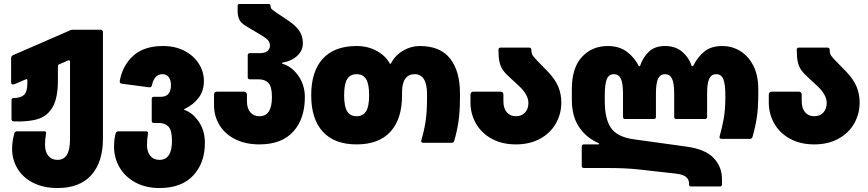

<svg xmlns="http://www.w3.org/2000/svg" viewBox="-20 -720 4374 968"><path d="M41 30Q41 -7 52 -47Q55 -58 66 -58H204Q214 -58 212 -46Q207 -18 207 10Q207 46 224 66Q241 86 270 86Q301 86 317 61Q333 36 333 -20V-410Q333 -414 330 -415.5Q327 -417 323 -415L277 -395Q272 -393 272 -386V-315Q272 -228 246.5 -182Q221 -136 173 -120.5Q125 -105 50 -108Q38 -108 38 -120V-215Q38 -221 41 -223.5Q44 -226 51 -226Q85 -226 101.5 -242Q118 -258 118 -303V-315Q118 -319 115.5 -320.5Q113 -322 110 -320L54 -296L46 -294Q36 -294 36 -305V-426Q36 -438 46 -442L322 -562Q324 -563 331.5 -566.5Q339 -570 345 -570H487Q492 -570 495.5 -566.5Q499 -563 499 -558V-20Q499 96 441 162Q383 228 270 228Q200 228 148 202Q96 176 68.5 130.5Q41 85 41 30Z M555 20Q555 -18 563 -47Q566 -58 577 -58H716Q728 -58 726 -46Q721 -18 721 10Q721 46 738 66Q755 86 784 86Q847 86 847 -10Q847 -63 829.5 -81.5Q812 -100 781 -100H756Q745 -100 745 -111V-221Q745 -232 756 -232H791Q842 -232 842 -292Q842 -315 831 -330.5Q820 -346 799 -346Q758 -346 746 -290Q744 -284 741 -281.5Q738 -279 731 -280L594 -298Q588 -299 585.5 -302Q583 -305 584 -313Q598 -390 652 -439Q706 -488 802 -488Q863 -488 909.5 -464Q956 -440 982 -399.5Q1008 -359 1008 -312Q1008 -262 981.5 -227Q955 -192 913 -172Q908 -170 907.5 -168.5Q907 -167 912 -165Q952 -151 982.5 -106Q1013 -61 1013 0Q1013 102 954 165Q895 228 784 228Q714 228 662 199.5Q610 171 582.5 123.5Q555 76 555 20Z M1059 -190V-242Q1059 -258 1075 -258H1209Q1225 -258 1225 -242V-210Q1225 -174 1242 -154Q1259 -134 1288 -134Q1351 -134 1351 -230Q1351 -283 1333.5 -301.5Q1316 -320 1285 -320H1240Q1229 -320 1229 -331V-441Q1229 -452 1240 -452H1289Q1315 -452 1328 -462.5Q1341 -473 1341 -489Q1341 -508 1328.5 -520Q1316 -532 1285 -550L1221 -588Q1194 -604 1186 -622.5Q1178 -641 1178 -664V-690Q1178 -700 1188 -700H1334Q1344 -700 1344 -690V-689Q1344 -680 1349.5 -674.5Q1355 -669 1374 -656L1435 -615Q1471 -591 1489 -564.5Q1507 -538 1507 -502Q1507 -465 1478.5 -438.5Q1450 -412 1407 -405Q1402 -404 1401.5 -401.5Q1401 -399 1406 -398Q1452 -384 1484.5 -337.5Q1517 -291 1517 -230Q1517 -121 1458.5 -56.5Q1400 8 1288 8Q1218 8 1166 -18Q1114 -44 1086.5 -89.5Q1059 -135 1059 -190Z M1549 -240Q1549 -360 1607.5 -424Q1666 -488 1778 -488Q1834 -488 1879 -463.5Q1924 -439 1945 -400Q1948 -396 1951 -400Q1972 -441 2012 -464.5Q2052 -488 2096 -488Q2200 -488 2249.5 -424.5Q2299 -361 2299 -250V-229Q2299 -155 2291 -104Q2283 -53 2270 -10Q2267 0 2257 0H2114Q2101 0 2104 -12Q2118 -59 2125.5 -107Q2133 -155 2133 -229V-245Q2133 -346 2070 -346Q2040 -346 2023.5 -323.5Q2007 -301 2007 -255V-240Q2007 -120 1948.5 -56Q1890 8 1778 8Q1666 8 1607.5 -56Q1549 -120 1549 -240ZM1778 -134Q1810 -134 1825.5 -158.5Q1841 -183 1841 -240Q1841 -297 1825.5 -321.5Q1810 -346 1778 -346Q1746 -346 1730.5 -321.5Q1715 -297 1715 -240Q1715 -183 1730.5 -158.5Q1746 -134 1778 -134Z M2352 -203V-242Q2352 -258 2368 -258H2502Q2518 -258 2518 -242V-210Q2518 -174 2535 -154Q2552 -134 2581 -134Q2610 -134 2627 -152.5Q2644 -171 2644 -201Q2644 -243 2595 -288L2555 -325Q2529 -348 2516.5 -365.5Q2504 -383 2498.5 -406.5Q2493 -430 2493 -469Q2493 -480 2504 -480H2647Q2659 -480 2659 -469Q2659 -450 2666.5 -439Q2674 -428 2704 -398L2743 -358Q2780 -319 2795 -282Q2810 -245 2810 -203Q2810 -146 2782.5 -97.5Q2755 -49 2703 -20.5Q2651 8 2581 8Q2511 8 2459 -20.5Q2407 -49 2379.5 -97.5Q2352 -146 2352 -203Z M3454 210V205Q3454 185 3438.5 172Q3423 159 3385 155L3197 134Q3133 127 3040 127H2924Q2913 127 2913 116V19Q2913 8 2924 8H2995Q3000 8 3001 6Q3002 4 2996 1Q2934 -27 2898.5 -81Q2863 -135 2863 -217V-270Q2863 -378 2914 -433Q2965 -488 3044 -488Q3102 -488 3140.5 -459Q3179 -430 3199 -390Q3201 -386 3204 -386Q3207 -386 3208 -390Q3221 -430 3251 -459Q3281 -488 3333 -488Q3386 -488 3420 -458.5Q3454 -429 3466 -390Q3468 -386 3471 -386Q3474 -386 3476 -390Q3497 -432 3531 -460Q3565 -488 3622 -488Q3669 -488 3710 -464Q3751 -440 3777 -391Q3803 -342 3803 -270V-249Q3803 -175 3795.5 -127Q3788 -79 3774 -30Q3771 -20 3761 -20H3618Q3605 -20 3608 -32Q3621 -78 3629 -123.5Q3637 -169 3637 -229V-236Q3637 -297 3626.5 -321.5Q3616 -346 3591 -346Q3567 -346 3556 -323.5Q3545 -301 3545 -248V-131Q3545 -120 3534 -120H3390Q3379 -120 3379 -131V-248Q3379 -301 3368 -323.5Q3357 -346 3333 -346Q3309 -346 3298 -323.5Q3287 -301 3287 -248V-131Q3287 -120 3276 -120H3132Q3121 -120 3121 -131V-248Q3121 -301 3110 -323.5Q3099 -346 3075 -346Q3050 -346 3039.5 -321.5Q3029 -297 3029 -236V-212Q3029 -121 3060 -75.5Q3091 -30 3173 -18L3440 19Q3536 32 3578 76.5Q3620 121 3620 183V210Q3620 220 3610 220H3464Q3454 220 3454 210Z M3856 -203V-242Q3856 -258 3872 -258H4006Q4022 -258 4022 -242V-210Q4022 -174 4039 -154Q4056 -134 4085 -134Q4114 -134 4131 -152.5Q4148 -171 4148 -201Q4148 -243 4099 -288L4059 -325Q4033 -348 4020.5 -365.5Q4008 -383 4002.5 -406.5Q3997 -430 3997 -469Q3997 -480 4008 -480H4151Q4163 -480 4163 -469Q4163 -450 4170.5 -439Q4178 -428 4208 -398L4247 -358Q4284 -319 4299 -282Q4314 -245 4314 -203Q4314 -146 4286.5 -97.5Q4259 -49 4207 -20.5Q4155 8 4085 8Q4015 8 3963 -20.5Q3911 -49 3883.5 -97.5Q3856 -146 3856 -203Z"/></svg>

Font: Barlow GEO ExtraBold
Style: Regular
Weight: 800
Designer: Jeremy Tribby
Foundry: Tribby Type
Version: Version 1.408